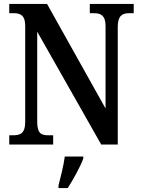

<svg xmlns="http://www.w3.org/2000/svg" viewBox="-20 -734 715 975"><path d="M27 0H250V-47H227C190 -47 169 -55 169 -116V-573L494 0H578V-598C578 -655 602 -667 636 -667H659V-714H436V-667H458C491 -667 516 -656 516 -602V-183L219 -714H27V-667H49C81 -667 108 -659 108 -602V-116C108 -55 82 -47 45 -47H27ZM277 208V221H324C351 179 388 113 403 71V61H309C303 107 288 166 277 208Z"/></svg>

Font: Noto Serif Devanagari Condensed SemiBold
Style: Regular
Weight: 600
Width: 3
Designer: Universal Thirst, Indian Type Foundry and the Monotype Design Team
Foundry: Monotype Imaging Inc.
Version: Version 2.004